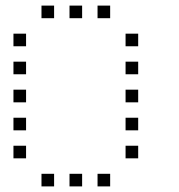

<svg xmlns="http://www.w3.org/2000/svg" viewBox="-20 -693 640 685"><path d="M129 -673Q128 -673 128 -673Q128 -673 128 -672V-629Q128 -628 128 -628Q128 -628 129 -628H172Q173 -628 173 -628Q173 -628 173 -629V-672Q173 -673 173 -673Q173 -673 172 -673ZM229 -673Q228 -673 228 -673Q228 -673 228 -672V-629Q228 -628 228 -628Q228 -628 229 -628H272Q273 -628 273 -628Q273 -628 273 -629V-672Q273 -673 273 -673Q273 -673 272 -673ZM329 -673Q328 -673 328 -673Q328 -673 328 -672V-629Q328 -628 328 -628Q328 -628 329 -628H372Q373 -628 373 -628Q373 -628 373 -629V-672Q373 -673 373 -673Q373 -673 372 -673ZM29 -573Q28 -573 28 -573Q28 -573 28 -572V-529Q28 -528 28 -528Q28 -528 29 -528H72Q73 -528 73 -528Q73 -528 73 -529V-572Q73 -573 73 -573Q73 -573 72 -573ZM429 -573Q428 -573 428 -573Q428 -573 428 -572V-529Q428 -528 428 -528Q428 -528 429 -528H472Q473 -528 473 -528Q473 -528 473 -529V-572Q473 -573 473 -573Q473 -573 472 -573ZM29 -473Q28 -473 28 -473Q28 -473 28 -472V-429Q28 -428 28 -428Q28 -428 29 -428H72Q73 -428 73 -428Q73 -428 73 -429V-472Q73 -473 73 -473Q73 -473 72 -473ZM429 -473Q428 -473 428 -473Q428 -473 428 -472V-429Q428 -428 428 -428Q428 -428 429 -428H472Q473 -428 473 -428Q473 -428 473 -429V-472Q473 -473 473 -473Q473 -473 472 -473ZM29 -373Q28 -373 28 -373Q28 -373 28 -372V-329Q28 -328 28 -328Q28 -328 29 -328H72Q73 -328 73 -328Q73 -328 73 -329V-372Q73 -373 73 -373Q73 -373 72 -373ZM429 -373Q428 -373 428 -373Q428 -373 428 -372V-329Q428 -328 428 -328Q428 -328 429 -328H472Q473 -328 473 -328Q473 -328 473 -329V-372Q473 -373 473 -373Q473 -373 472 -373ZM29 -273Q28 -273 28 -273Q28 -273 28 -272V-229Q28 -228 28 -228Q28 -228 29 -228H72Q73 -228 73 -228Q73 -228 73 -229V-272Q73 -273 73 -273Q73 -273 72 -273ZM429 -273Q428 -273 428 -273Q428 -273 428 -272V-229Q428 -228 428 -228Q428 -228 429 -228H472Q473 -228 473 -228Q473 -228 473 -229V-272Q473 -273 473 -273Q473 -273 472 -273ZM29 -173Q28 -173 28 -173Q28 -173 28 -172V-129Q28 -128 28 -128Q28 -128 29 -128H72Q73 -128 73 -128Q73 -128 73 -129V-172Q73 -173 73 -173Q73 -173 72 -173ZM429 -173Q428 -173 428 -173Q428 -173 428 -172V-129Q428 -128 428 -128Q428 -128 429 -128H472Q473 -128 473 -128Q473 -128 473 -129V-172Q473 -173 473 -173Q473 -173 472 -173ZM129 -73Q128 -73 128 -73Q128 -73 128 -72V-29Q128 -28 128 -28Q128 -28 129 -28H172Q173 -28 173 -28Q173 -28 173 -29V-72Q173 -73 173 -73Q173 -73 172 -73ZM229 -73Q228 -73 228 -73Q228 -73 228 -72V-29Q228 -28 228 -28Q228 -28 229 -28H272Q273 -28 273 -28Q273 -28 273 -29V-72Q273 -73 273 -73Q273 -73 272 -73ZM329 -73Q328 -73 328 -73Q328 -73 328 -72V-29Q328 -28 328 -28Q328 -28 329 -28H372Q373 -28 373 -28Q373 -28 373 -29V-72Q373 -73 373 -73Q373 -73 372 -73Z"/></svg>

Font: Doto Light
Style: Regular
Weight: 300
Monospace: yes
Version: Version 1.000